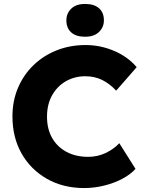

<svg xmlns="http://www.w3.org/2000/svg" viewBox="-20 -942 734 972"><path d="M406 10Q300 10 218 -36.5Q136 -83 89.5 -164.5Q43 -246 43 -353Q43 -431 71 -497Q99 -563 149 -611.5Q199 -660 266.5 -687Q334 -714 413 -714Q488 -714 557.5 -684.5Q627 -655 672 -602L568 -483Q537 -517 498.5 -536.5Q460 -556 412 -556Q358 -556 314 -531Q270 -506 244 -460Q218 -414 218 -351Q218 -289 244 -243.5Q270 -198 317 -173Q364 -148 426 -148Q474 -148 515 -167.5Q556 -187 584 -217L666 -87Q641 -59 599.5 -37Q558 -15 507.5 -2.5Q457 10 406 10ZM411 -756Q365 -756 340.5 -778Q316 -800 316 -839Q316 -874 340.5 -898Q365 -922 411 -922Q457 -922 481.5 -900Q506 -878 506 -839Q506 -804 481 -780Q456 -756 411 -756Z"/></svg>

Font: Lexend
Style: Bold
Weight: 700
Designer: Bonnie Shaver-Troup, Thomas Jockin
Foundry: Lexend
Version: Version 1.007; ttfautohint (v1.8.3)